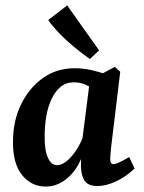

<svg xmlns="http://www.w3.org/2000/svg" viewBox="-20 -680 531 709"><path d="M149 9Q96 9 61.5 -33.5Q27 -76 28 -158Q28 -233 57.5 -294Q87 -355 138 -391.5Q189 -428 255 -428Q286 -428 316 -421.5Q346 -415 369 -406L338 -337Q320 -356 299 -366Q278 -376 252 -376Q224 -376 204 -359.5Q184 -343 170.5 -314.5Q157 -286 151 -251Q145 -216 145 -179Q144 -127 156.5 -98.5Q169 -70 191 -70Q205 -70 221.5 -81.5Q238 -93 255 -116Q272 -139 286 -172L300 -165Q284 -78 242 -34.5Q200 9 149 9ZM340 7Q308 7 294.5 -10Q281 -27 279 -61Q279 -73 279 -93.5Q279 -114 280 -133L312 -384L404 -433L424 -415L391 -142Q390 -130 388.5 -115.5Q387 -101 387 -92Q387 -74 399 -74Q406 -74 419.5 -80Q433 -86 457 -100L477 -58Q445 -27 408 -10Q371 7 340 7ZM346 -494 312 -462Q282 -483 252.5 -507.5Q223 -532 198.5 -557.5Q174 -583 158 -606L228 -660Z"/></svg>

Font: Yrsa SemiBold
Style: Italic
Weight: 600
Italic angle: -7.10001°
Version: Version 2.004